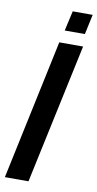

<svg xmlns="http://www.w3.org/2000/svg" viewBox="-108 -888 471 929"><g transform="rotate(10 128.0 -423.5)"><path d="M-13 0 133 -688H250L103 0ZM149 -749 171 -847H269L248 -749Z"/></g></svg>

Font: Saira UltraCondensed ExtraBold
Style: Italic
Weight: 800
Width: 1
Italic angle: -12°
Designer: Hector Gatti with collaboration of the Omnibus-Type team
Foundry: Omnibus-Type
Version: Version 1.101